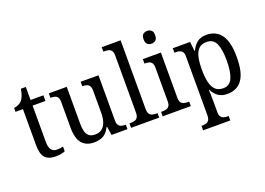

<svg xmlns="http://www.w3.org/2000/svg" viewBox="-134 -1111 2344 1700"><g transform="rotate(-20 1038.0 -260.5)"><path d="M221 10Q152 10 120 -24.5Q88 -59 88 -145V-483H18V-520Q37 -522 57 -530Q77 -538 92 -554Q107 -571 116.5 -595.5Q126 -620 133 -659H179V-536H300V-483H179V-143Q179 -91 197 -67Q215 -43 247 -43Q265 -43 279.5 -45Q294 -47 308 -50V-6Q295 0 270.5 5Q246 10 221 10Z M582 10Q507 10 467.5 -36.5Q428 -83 428 -186V-427Q428 -457 418 -471Q408 -485 391.5 -489.5Q375 -494 354 -494H351V-536H520V-190Q520 -146 528 -115.5Q536 -85 557 -69Q578 -53 614 -53Q654 -53 679 -73.5Q704 -94 716 -130.5Q728 -167 728 -216V-422Q728 -454 718 -469Q708 -484 691.5 -489Q675 -494 654 -494H651V-536H819V-109Q819 -80 829.5 -65.5Q840 -51 857 -46.5Q874 -42 894 -42H897V0H747L735 -81H730Q702 -26 665 -8Q628 10 582 10Z M931 0V-42H943Q965 -42 981.5 -47Q998 -52 1008 -67.5Q1018 -83 1018 -114V-650Q1018 -680 1007.5 -694.5Q997 -709 980 -713.5Q963 -718 943 -718H931V-760H1109V-114Q1109 -83 1119 -67.5Q1129 -52 1146 -47Q1163 -42 1184 -42H1196V0Z M1229 0V-42H1241Q1262 -42 1278.5 -46.5Q1295 -51 1305.5 -65.5Q1316 -80 1316 -109V-426Q1316 -456 1306 -470.5Q1296 -485 1279.5 -489.5Q1263 -494 1243 -494H1237V-536H1407V-114Q1407 -83 1416.5 -67.5Q1426 -52 1443.5 -47Q1461 -42 1482 -42H1494V0ZM1357 -638Q1334 -638 1318.5 -651.5Q1303 -665 1303 -698Q1303 -732 1318.5 -745Q1334 -758 1357 -758Q1380 -758 1396 -745Q1412 -732 1412 -698Q1412 -665 1396 -651.5Q1380 -638 1357 -638Z M1523 239V197H1530Q1550 197 1567 192Q1584 187 1594 171.5Q1604 156 1604 125V-426Q1604 -456 1594 -470.5Q1584 -485 1567.5 -489.5Q1551 -494 1531 -494H1519V-536H1682L1692 -448H1696Q1716 -492 1749.5 -519Q1783 -546 1837 -546Q1928 -546 1976.5 -479.5Q2025 -413 2025 -269Q2025 -124 1976.5 -57Q1928 10 1836 10Q1784 10 1750.5 -14.5Q1717 -39 1697 -79H1693Q1695 -62 1695 -41.5Q1695 -21 1695.5 -1.5Q1696 18 1696 34V130Q1696 159 1706.5 173.5Q1717 188 1734 192.5Q1751 197 1771 197H1779V239ZM1820 -50Q1880 -50 1905.5 -107.5Q1931 -165 1931 -271Q1931 -378 1905.5 -432Q1880 -486 1819 -486Q1772 -486 1745.5 -461.5Q1719 -437 1707.5 -389Q1696 -341 1696 -270Q1696 -200 1707.5 -151Q1719 -102 1745.5 -76Q1772 -50 1820 -50Z"/></g></svg>

Font: Noto Serif SemiCondensed
Style: Regular
Weight: 400
Width: 4
Designer: Monotype Design Team
Foundry: Monotype Imaging Inc.
Version: Version 2.013